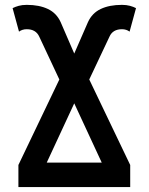

<svg xmlns="http://www.w3.org/2000/svg" viewBox="-20 -754 599 774"><path d="M471.7 -734.4Q489.7 -734.4 503.9 -730.5Q518.1 -726.6 528.3 -721.2L502.4 -626.5Q489.3 -636.2 471.7 -636.2Q434.6 -636.2 421.4 -606.4L339.8 -433.6L504.9 -88.9V0H54.2V-88.9L219.2 -433.6L138.2 -606.4Q124.5 -636.2 87.9 -636.2Q69.8 -636.2 56.6 -626.5L30.8 -721.2Q41.5 -726.6 55.4 -730.5Q69.3 -734.4 87.9 -734.4Q138.2 -734.4 173.1 -717.8Q208 -701.2 224.6 -664.6L279.3 -538.1L334.5 -664.6Q351.1 -701.2 386 -717.8Q420.9 -734.4 471.7 -734.4ZM279.3 -337.4 168.5 -98.6H390.1Z"/></svg>

Font: Giphurs Medium
Style: Regular
Weight: 500
Version: Version 0.920; ttfautohint (v1.8.4.7-5d5b)